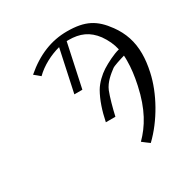

<svg xmlns="http://www.w3.org/2000/svg" viewBox="-189 -862 1155 1183"><g transform="rotate(-30 388.5 -271.0)"><path d="M499 119C499 120 548 156 548 156C651 58 734 -91 762 -222C772 -268 777 -309 777 -348C777 -433 753 -504 705 -570C639 -661 573 -698 444 -698C334 -698 231 -658 130 -571C131 -571 171 -537 171 -537C219 -585 289 -621 354 -638L290 -339H347L413 -647H426C507 -647 565 -622 613 -558C639 -521 657 -483 666 -442C625 -432 569 -403 534 -381C500 -359 462 -324 439 -285C409 -232 387 -167 372 -93H440C452 -147 471 -216 486 -254C506 -303 551 -337 580 -359C590 -367 642 -384 674 -393C675 -381 675 -368 675 -356C675 -305 668 -250 655 -190C623 -40 567 51 499 119Z"/></g></svg>

Font: Libertinus Serif
Style: Italic
Weight: 400
Italic angle: -12°
Designer: Philipp H. Poll, Khaled Hosny
Foundry: Caleb Maclennan
Version: Version 7.050;RELEASE